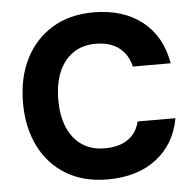

<svg xmlns="http://www.w3.org/2000/svg" viewBox="-52 -765 846 829"><g transform="rotate(-5 371.0 -350.0)"><path d="M382 12Q278 12 202.5 -33.5Q127 -79 86.5 -160.5Q46 -242 46 -348Q46 -456 86.5 -537.5Q127 -619 202.5 -665.5Q278 -712 382 -712Q511 -712 593.5 -647Q676 -582 696 -464H532Q520 -517 481.5 -546.5Q443 -576 381 -576Q323 -576 282.5 -548Q242 -520 220.5 -469.5Q199 -419 199 -348Q199 -279 220.5 -228.5Q242 -178 282.5 -150.5Q323 -123 381 -123Q443 -123 481.5 -149.5Q520 -176 532 -226H696Q676 -115 593.5 -51.5Q511 12 382 12Z"/></g></svg>

Font: DM Sans 12pt Black
Style: Regular
Weight: 900
Version: Version 4.004;gftools[0.9.30]